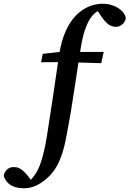

<svg xmlns="http://www.w3.org/2000/svg" viewBox="-185 -762 691 1024"><path d="M-57 242Q-87 242 -109 234Q-131 226 -145 211Q-159 196 -165 176Q-162 155 -147.5 142Q-133 129 -112 129Q-95 129 -82.5 135Q-70 141 -58.5 152Q-47 163 -35 178L-12 208L-17 209H-28L-31 208Q-19 196 -7 181Q5 166 16 145Q27 124 35 98Q43 72 51 38Q59 4 66 -41Q83 -147 98.5 -253Q114 -359 130 -468Q142 -545 166 -597.5Q190 -650 222 -681.5Q254 -713 290 -727.5Q326 -742 361 -742Q394 -742 420.5 -731.5Q447 -721 464.5 -704Q482 -687 486 -667Q483 -645 467.5 -632Q452 -619 434 -619Q411 -619 393.5 -632Q376 -645 357 -672L327 -717L333 -723H359L362 -717Q342 -708 324.5 -694.5Q307 -681 292.5 -657Q278 -633 265.5 -594Q253 -555 244 -496Q226 -384 209 -268.5Q192 -153 171 -45Q162 7 149 49Q136 91 118 123.5Q100 156 75 180Q55 200 33 214Q11 228 -11.5 235Q-34 242 -57 242ZM34 -430 43 -475 168 -489V-485H368L355 -425L160 -431Z"/></svg>

Font: Source Serif 4 18pt SemiBold
Style: Italic
Weight: 600
Italic angle: -12°
Designer: Frank Grießhammer
Foundry: Adobe Systems Incorporated
Version: Version 4.004;hotconv 1.0.116;makeotfexe 2.5.65601